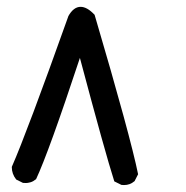

<svg xmlns="http://www.w3.org/2000/svg" viewBox="-20 -365 540 556"><path d="M84.5 153.8Q76.2 160.6 68.4 162.8Q60.5 165 55.4 165Q50.3 165 46.4 164.6L26.9 154.8Q14.2 138.7 14.2 119.1V118.2Q57.6 19.5 177.7 -317.4Q177.7 -317.4 177.7 -317.9Q192.9 -345.2 213.4 -345.2Q231.9 -345.2 252.9 -323.2L253.9 -322.3Q357.9 30.8 379.9 139.6L369.6 159.7L368.7 160.2Q356.4 170.9 338.9 170.9Q335.9 170.9 331.5 170.4L311 160.2Q284.7 78.1 211.4 -197.3Q121.1 75.7 84.5 153.8Z"/></svg>

Font: Bakudai
Style: Medium
Weight: 500
Version: Version 1.48